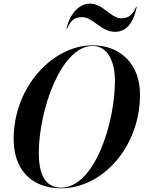

<svg xmlns="http://www.w3.org/2000/svg" viewBox="-20 -1004 774 1034"><path d="M421.5 -911.5C484 -911.5 522 -832.5 599.5 -832.5C656 -832.5 696.5 -872 716.5 -967H713C693 -920.5 670 -905.5 632.5 -905.5C577 -905.5 535 -984.5 465 -984.5C408.5 -984.5 358 -935 338 -850H341.5C361.5 -897 384 -911.5 421.5 -911.5ZM309 10C531.5 10 734 -212 734 -495C734 -658 629 -760 478.5 -760C265.5 -760 53.5 -538 53.5 -255C53.5 -92 148 10 309 10ZM478.5 -756.5C570 -756.5 599 -654.5 599 -570C599 -338 488 6.5 309 6.5C217.5 6.5 189 -75.5 189 -180C189 -412 309.5 -756.5 478.5 -756.5Z"/></svg>

Font: Bodoni* 48pt Medium
Style: Italic
Weight: 500
Italic angle: -13°
Version: Version 2.3